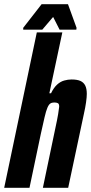

<svg xmlns="http://www.w3.org/2000/svg" viewBox="-35 -898 435 918"><path d="M-15 0 141 -743H263L201 -452H209Q222 -479 238 -493.5Q254 -508 272 -513Q290 -518 307 -518Q334 -518 349.5 -511Q365 -504 372.5 -489Q380 -474 380 -449Q380 -434 376.5 -409Q373 -384 366 -353L291 0H170L229 -282Q239 -328 243 -352.5Q247 -377 248 -388Q248 -401 242 -404.5Q236 -408 224 -408Q213 -408 205.5 -403Q198 -398 191.5 -382.5Q185 -367 178 -337Q171 -307 160 -257L106 0ZM76 -756V-765L164 -878H290L331 -765L330 -756H250L219 -817L167 -756Z"/></svg>

Font: Saira ExtraCondensed ExtraBold
Style: Italic
Weight: 800
Width: 2
Italic angle: -12°
Designer: Hector Gatti with collaboration of the Omnibus-Type team
Foundry: Omnibus-Type
Version: Version 1.101